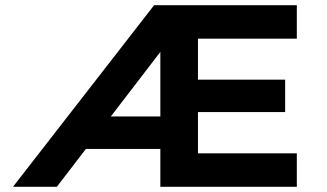

<svg xmlns="http://www.w3.org/2000/svg" viewBox="-20 -720 1262 740"><path d="M30 0 574 -700H1124V-571H743V-413H1079V-288H743V-129H1124V0H598V-146H295L389 -271H598V-565L625 -555L199 0Z"/></svg>

Font: Lexend Exa SemiBold
Style: Regular
Weight: 600
Designer: Bonnie Shaver-Troup, Thomas Jockin
Foundry: Lexend
Version: Version 1.007